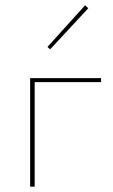

<svg xmlns="http://www.w3.org/2000/svg" viewBox="-20 -700 423 720"><path d="M359 -392H110V0H93V-407H359ZM158 -524 299 -680 311 -669 168 -515Z"/></svg>

Font: Ysabeau Thin
Style: Regular
Weight: 200
Designer: Christian Thalmann (Catharsis Fonts)
Version: Version 0.003